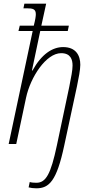

<svg xmlns="http://www.w3.org/2000/svg" viewBox="-20 -780 495 1040"><path d="M177 240C246 240 287 201 328 8L397 -313C406 -356 415 -403 415 -429C415 -480 391 -525 322 -525C264 -525 205 -487 156 -398H153L198 -612H347L353 -641H204L230 -760H112L107 -735H125C158 -735 174 -731 174 -703C174 -693 172 -676 163 -641H87L80 -612H157L27 0H68L121 -250C145 -363 230 -492 311 -492C363 -492 373 -457 373 -425C373 -400 366 -364 355 -309L288 8C255 163 229 210 177 210C164 210 151 209 141 206L135 235C147 238 160 240 177 240Z"/></svg>

Font: Noto Serif Condensed ExtraLight
Style: Italic
Weight: 200
Width: 3
Italic angle: -12°
Designer: Monotype Design Team
Foundry: Monotype Imaging Inc.
Version: Version 2.013